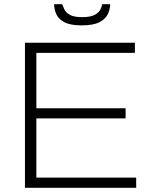

<svg xmlns="http://www.w3.org/2000/svg" viewBox="-20 -888 722 908"><path d="M98 0V-686H618V-638H152V-376H574V-328H152V-48H624V0ZM366 -768Q313 -768 284.5 -783Q256 -798 246 -821.5Q236 -845 236 -868H274Q278 -857 285 -842.5Q292 -828 311 -817.5Q330 -807 368 -807Q408 -807 427.5 -817.5Q447 -828 454.5 -842.5Q462 -857 463 -868H501Q501 -845 490 -821.5Q479 -798 450 -783Q421 -768 366 -768Z"/></svg>

Font: Archivo Thin
Style: Regular
Weight: 250
Designer: Hector Gatti
Foundry: Omnibus-Type
Version: Version 2.001